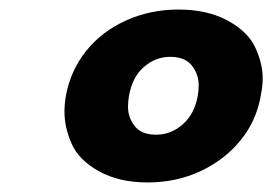

<svg xmlns="http://www.w3.org/2000/svg" viewBox="-20 -729 570 402"><path d="M118 -529Q128 -582 160.5 -622.5Q193 -663 243.5 -686Q294 -709 354 -709Q414 -709 456.5 -686Q499 -663 514.5 -629.5Q530 -596 530 -565Q530 -548 526 -529Q517 -476 483.5 -435Q450 -394 399.5 -370.5Q349 -347 289 -347Q229 -347 187 -370.5Q145 -394 130 -428Q115 -462 115 -495Q115 -511 118 -529ZM394 -528Q396 -540 396 -550Q396 -574 381.5 -592Q367 -610 336 -610Q306 -610 281.5 -589Q257 -568 250 -528Q248 -516 248 -506Q248 -483 262 -465Q276 -447 307 -447Q338 -447 362.5 -468.5Q387 -490 394 -528Z"/></svg>

Font: Fz Poppins
Style: Bold Italic
Weight: 700
Italic angle: -10°
Designer: Ninad Kale (Devanagari), Jonny Pinhorn (Latin)
Foundry: Indian Type Foundry
Version: Vit hóa bi Vntype.Com & FontZin.Com